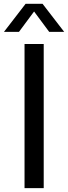

<svg xmlns="http://www.w3.org/2000/svg" viewBox="-52 -966 349 986"><path d="M74 0V-740H172.5V0ZM-31.5 -802.5 79.5 -946.5H166.5L277.5 -802.5H200.5L123 -907L45.5 -802.5Z"/></svg>

Font: Encode Sans Semi Condensed Medium
Style: Regular
Weight: 500
Width: 4
Designer: Multiple Designers
Foundry: Impallari Type
Version: Version 3.000; ttfautohint (v1.8.3) -l 8 -r 50 -G 200 -x 14 